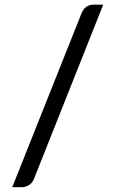

<svg xmlns="http://www.w3.org/2000/svg" viewBox="-20 -758 496 824"><path d="M126.5 8Q119.5 27 104.5 36.2Q89.5 45.5 73.5 45.5H32.5L330.5 -702.5Q337.5 -719.5 350.8 -728.8Q364 -738 381.5 -738H423Z"/></svg>

Font: Lato 2
Style: Regular
Weight: 500
Designer: Lukasz Dziedzic with Adam Twardoch and Botio Nikoltchev
Foundry: tyPoland Lukasz Dziedzic
Version: Version 2.015; 2015-08-06; http://www.latofonts.com/